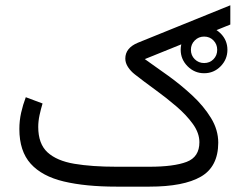

<svg xmlns="http://www.w3.org/2000/svg" viewBox="-20 -696 911 716"><path d="M653.8 -510.3Q653.8 -545.9 679.7 -571.3Q705.6 -596.7 741.2 -596.7Q777.3 -596.7 802.7 -571.3Q828.1 -545.9 828.1 -510.3Q828.1 -474.6 802.7 -448.7Q777.3 -422.9 741.2 -422.9Q705.6 -422.9 679.7 -448.7Q653.8 -474.6 653.8 -510.3ZM691.9 -510.3Q691.9 -489.3 706.3 -475.1Q720.7 -460.9 741.2 -460.9Q762.2 -460.9 776.1 -475.1Q790 -489.3 790 -510.3Q790 -530.8 776.1 -545.2Q762.2 -559.6 741.2 -559.6Q720.7 -559.6 706.3 -545.2Q691.9 -530.8 691.9 -510.3ZM537.6 0H414.1Q298.8 0 217.8 -19.3Q136.7 -38.6 94.5 -85.4Q52.2 -132.3 52.2 -214.8Q52.2 -246.1 58.8 -275.6Q65.4 -305.2 76.2 -333.5L138.7 -310.1Q132.3 -289.1 127.4 -266.4Q122.6 -243.7 122.6 -222.7Q122.6 -159.7 157.2 -127.9Q191.9 -96.2 257.3 -85.2Q322.8 -74.2 414.1 -74.2H537.1Q627.9 -74.2 675.8 -92.3Q723.6 -110.4 723.6 -165.5Q723.6 -199.7 699.5 -233.4Q675.3 -267.1 637.7 -299.3Q600.1 -331.5 558.6 -361.6Q517.1 -391.6 482.4 -418.9Q467.3 -430.7 457.3 -446Q447.3 -461.4 447.3 -477.5Q447.3 -517.1 494.1 -536.6L838.9 -676.3V-604.5L520 -475.6Q560.5 -447.3 607.9 -413.1Q655.3 -378.9 697.5 -339.6Q739.7 -300.3 766.8 -256.1Q793.9 -211.9 793.9 -163.6Q793.5 -74.2 729 -37.1Q664.6 0 537.6 0Z"/></svg>

Font: Vazirmatn FD NL Light
Style: Regular
Weight: 300
Designer: Saber Rastikerdar
Foundry: Saber Rastikerdar
Version: Version 33.003